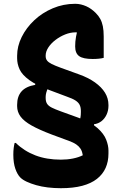

<svg xmlns="http://www.w3.org/2000/svg" viewBox="-20 -740 640 1009"><path d="M375 -720Q391 -720 405.5 -716.5Q420 -713 433.5 -707Q447 -701 459.5 -692Q472 -683 483 -672Q498 -657 507 -640.5Q516 -624 520.5 -602Q525 -580 525 -548Q525 -520 525 -492Q525 -464 525 -436Q514 -433 499 -431.5Q484 -430 467 -430Q417 -430 396 -445Q375 -460 375 -496Q375 -508 376 -521Q377 -534 379.5 -547Q382 -560 385 -573Q388 -586 392 -599L413 -563Q398 -570 377 -570Q350 -570 322.5 -559Q295 -548 271.5 -530Q248 -512 234 -490.5Q220 -469 220 -448V-445Q220 -431 227.5 -421.5Q235 -412 252 -403.5Q269 -395 299 -384L393 -350Q444 -332 479 -307Q514 -282 532 -252.5Q550 -223 550 -188V-184Q550 -159 540 -137.5Q530 -116 513 -103Q496 -90 474 -87V-68L384 -83Q392 -94 396.5 -103.5Q401 -113 403 -124Q405 -135 405 -151V-157Q405 -176 398.5 -189Q392 -202 376.5 -212Q361 -222 332 -232L244 -265Q171 -292 133.5 -319.5Q96 -347 83 -375.5Q70 -404 70 -434V-447Q70 -497 94 -545.5Q118 -594 160 -633.5Q202 -673 257.5 -696.5Q313 -720 375 -720ZM300 99Q334 99 363.5 93Q393 87 415 76L414 71Q411 53 402.5 40.5Q394 28 380 18.5Q366 9 344 1L252 -33Q186 -58 146 -80.5Q106 -103 88 -127.5Q70 -152 70 -182V-189Q70 -234 93.5 -260Q117 -286 165 -294V-314L245 -299Q237 -289 231.5 -276.5Q226 -264 223 -252.5Q220 -241 220 -231V-225Q220 -206 227.5 -194.5Q235 -183 252 -174.5Q269 -166 299 -155L393 -121Q459 -97 492.5 -67Q526 -37 538 -6Q550 25 550 51V67Q550 109 535 142.5Q520 176 489.5 200Q459 224 412 236.5Q365 249 300 249Q264 249 231 245Q198 241 170 233Q142 225 120.5 215Q99 205 87 193Q71 177 60.5 146.5Q50 116 50 73Q50 53 52 37.5Q54 22 57 11H63Q107 54 166 76.5Q225 99 300 99Z"/></svg>

Font: Recursive Casual ExtraBold
Style: Regular
Weight: 800
Version: Version 1.047